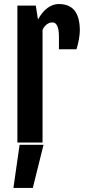

<svg xmlns="http://www.w3.org/2000/svg" viewBox="-20 -700 427 943"><path d="M65.4 -672.4V0H189V-553.7C194.5 -565.1 201.4 -574 209.7 -580.3C218 -586.7 227.1 -589.8 236.8 -589.8C241.4 -589.8 245.6 -588.8 249.5 -586.7C253.4 -584.6 256.8 -580.8 259.8 -575.4C262.7 -570.1 265.1 -563 266.8 -554.2C268.6 -545.4 269.5 -534.2 269.5 -520.5V-458H355.5C357.7 -464.8 359.9 -472.4 362.1 -480.7C364.2 -489 366 -497.3 367.4 -505.6C368.9 -513.9 370 -521.9 370.8 -529.5C371.7 -537.2 372.1 -543.8 372.1 -549.3C372.1 -592.9 363.6 -625.7 346.7 -647.5C329.8 -669.3 303.5 -680.2 268.1 -680.2C249.5 -680.2 231.4 -673.8 213.6 -661.1C195.9 -648.4 180.2 -629.4 166.5 -604L155.8 -672.4ZM193.8 11.2H76.2L45.9 223.1H141.1Z"/></svg>

Font: Fjalla One
Style: Regular
Weight: 400
Designer: Irina Smirnova
Foundry: Irina Smirnova
Version: Version 1.001